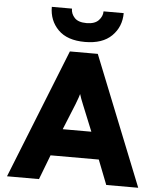

<svg xmlns="http://www.w3.org/2000/svg" viewBox="-61 -983 864 1035"><g transform="rotate(5 371.0 -465.5)"><path d="M371 -758Q275 -758 226 -807.5Q177 -857 177 -931H286Q286 -903 306 -881.5Q326 -860 371 -860Q415 -860 436 -882Q457 -904 457 -931H566Q566 -857 516 -807.5Q466 -758 371 -758ZM553 0 501 -133H240L189 0H16L295 -700H446L726 0ZM448 -279 391 -419Q376 -455 370 -476Q368 -466 350 -419L293 -279Z"/></g></svg>

Font: Overpass Heavy
Style: Regular
Weight: 900
Designer: Delve Withrington, Thomas Jockin
Foundry: Delve Fonts
Version: Version 3.000;DELV;Overpass